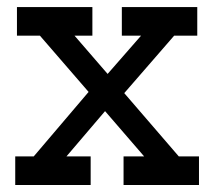

<svg xmlns="http://www.w3.org/2000/svg" viewBox="-20 -527 610 547"><path d="M23.4 0V-81.5H76.2L232.4 -265.1L93.8 -425.3H28.3V-506.8H243.2V-425.3H192.4L286.6 -316.4L381.8 -425.3H327.1V-506.8H542V-425.3H476.1L334 -261.7L489.3 -81.5H546.9V0H332V-81.5H390.6L279.3 -210.4L169.4 -81.5H238.3V0Z"/></svg>

Font: Kay Pho Du SemiBold
Style: Regular
Weight: 600
Designer: Victor Gaultney, Khu Oo Reh
Foundry: SIL International
Version: Version 3.000